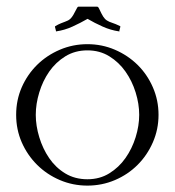

<svg xmlns="http://www.w3.org/2000/svg" viewBox="-20 -562 539 592"><path d="M249.5 -425.8Q294.4 -425.8 334.2 -408.7Q374 -391.6 404.1 -362.1Q434.1 -332.5 451.4 -292.7Q468.8 -252.9 468.8 -208Q468.8 -163.1 451.4 -123.3Q434.1 -83.5 404.3 -53.7Q374.5 -23.9 334.5 -6.8Q294.4 10.3 249.5 10.3Q204.6 10.3 164.6 -6.8Q124.5 -23.9 94.5 -53.7Q64.5 -83.5 47.1 -123Q29.8 -162.6 29.8 -208Q29.8 -253.4 47.1 -293Q64.5 -332.5 94.5 -362.1Q124.5 -391.6 164.6 -408.7Q204.6 -425.8 249.5 -425.8ZM222.7 -541.5H277.8Q281.2 -541.5 282.5 -540.3Q283.7 -539.1 285.2 -536.1Q293 -519 298.1 -511Q303.2 -502.9 309.8 -498.8Q316.4 -494.6 325.7 -491.7Q335 -488.8 350.6 -481.4L351.1 -479.5L347.7 -465.8L348.1 -463.9L346.7 -465.3Q321.8 -468.8 296.6 -480Q271.5 -491.2 250 -503.9Q228 -491.2 203.4 -480Q178.7 -468.8 153.3 -465.3L152.3 -463.9L152.8 -465.8L149.4 -479.5L150.4 -481.4Q160.6 -487.3 168 -490.2Q175.3 -493.2 180.7 -495.1Q186 -497.1 189.9 -499Q193.8 -501 197.8 -504.9Q201.7 -508.8 206.1 -516.1Q210.4 -523.4 216.8 -536.1Q217.8 -538.1 219 -539.8Q220.2 -541.5 222.7 -541.5ZM249.5 -406.7Q211.4 -406.7 181.6 -388.4Q151.9 -370.1 131.8 -341.3Q111.8 -312.5 101.1 -277.1Q90.3 -241.7 90.3 -208Q90.3 -174.3 101.1 -138.9Q111.8 -103.5 131.6 -74.5Q151.4 -45.4 181.2 -27.3Q210.9 -9.3 249.5 -9.3Q287.6 -9.3 317.1 -27.6Q346.7 -45.9 366.9 -74.7Q387.2 -103.5 398.2 -138.9Q409.2 -174.3 409.2 -208Q409.2 -241.7 398.2 -277.1Q387.2 -312.5 366.9 -341.3Q346.7 -370.1 317.1 -388.4Q287.6 -406.7 249.5 -406.7Z"/></svg>

Font: CAT Linz
Style: Regular
Weight: 400
Designer: Peter Wiegel
Foundry: Peter Wiegel
Version: Version 1.08